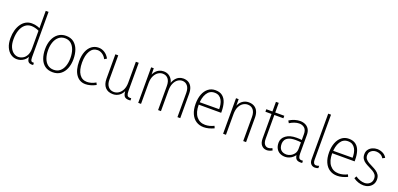

<svg xmlns="http://www.w3.org/2000/svg" viewBox="13 -1853 5982 2889"><g transform="rotate(20 3004.0 -408.5)"><path d="M447 -825V-101Q447 -58 457.5 -42Q468 -26 501 -30L503 6Q466 11 443.5 1Q421 -9 411.5 -33Q402 -57 402 -96V-146H427Q402 -67 352 -29.5Q302 8 240 8Q186 8 141 -23.5Q96 -55 69.5 -114.5Q43 -174 43 -258Q43 -327 59.5 -385.5Q76 -444 106 -487Q136 -530 178 -553.5Q220 -577 272 -577Q322 -577 365 -562.5Q408 -548 438 -530L404 -505Q375 -521 340 -529Q305 -537 279 -537Q221 -537 179 -502Q137 -467 114.5 -404Q92 -341 92 -258Q92 -181 115 -131Q138 -81 173.5 -56.5Q209 -32 247 -32Q286 -32 321.5 -52Q357 -72 379.5 -114Q402 -156 402 -223V-825Z M994 -283Q994 -356 974 -413.5Q954 -471 915 -504Q876 -537 818 -537Q760 -537 719.5 -503.5Q679 -470 658 -412.5Q637 -355 637 -283Q637 -211 657 -154Q677 -97 717 -64.5Q757 -32 815 -32Q874 -32 914 -65Q954 -98 974 -155Q994 -212 994 -283ZM1043 -283Q1043 -200 1016.5 -134Q990 -68 939 -30Q888 8 814 8Q737 8 687 -29.5Q637 -67 613 -133Q589 -199 589 -283Q589 -367 616.5 -433.5Q644 -500 696 -538.5Q748 -577 820 -577Q896 -577 945 -538.5Q994 -500 1018.5 -434Q1043 -368 1043 -283Z M1338 8Q1244 8 1188.5 -68.5Q1133 -145 1133 -285Q1133 -375 1159 -440.5Q1185 -506 1232.5 -541.5Q1280 -577 1343 -577Q1393 -577 1438.5 -548.5Q1484 -520 1514 -465L1477 -442Q1455 -486 1417.5 -511.5Q1380 -537 1340 -537Q1264 -537 1222.5 -468Q1181 -399 1181 -283Q1181 -162 1225.5 -97Q1270 -32 1348 -32Q1379 -32 1414 -41.5Q1449 -51 1488 -73L1504 -39Q1458 -14 1415.5 -3Q1373 8 1338 8Z M1938 -122H1948Q1925 -57 1880 -24.5Q1835 8 1779 8Q1698 8 1654 -40.5Q1610 -89 1610 -178V-569H1656V-181Q1656 -107 1690.5 -67.5Q1725 -28 1781 -28Q1822 -28 1858 -52Q1894 -76 1916 -122Q1938 -168 1938 -234V-569H1984V-117Q1984 -72 1995.5 -50Q2007 -28 2042 -28Q2046 -28 2050.5 -28.5Q2055 -29 2060 -30L2062 6Q2054 7 2047 7.5Q2040 8 2033 8Q1979 8 1958.5 -23Q1938 -54 1938 -122Z M2856 0H2811V-385Q2811 -461 2778.5 -500Q2746 -539 2695 -539Q2657 -539 2623 -515.5Q2589 -492 2568 -445.5Q2547 -399 2547 -331V0H2501V-385Q2501 -461 2468.5 -500Q2436 -539 2381 -539Q2342 -539 2307 -515.5Q2272 -492 2250 -445.5Q2228 -399 2228 -331V0H2183V-569H2225L2226 -423H2210Q2224 -475 2249.5 -509Q2275 -543 2309.5 -560Q2344 -577 2383 -577Q2430 -577 2464 -556.5Q2498 -536 2519 -500Q2540 -464 2545 -415H2528Q2542 -471 2567.5 -507Q2593 -543 2626.5 -560Q2660 -577 2697 -577Q2747 -577 2782.5 -555.5Q2818 -534 2837 -492.5Q2856 -451 2856 -391Z M3232 8Q3162 8 3109.5 -26Q3057 -60 3028 -125.5Q2999 -191 2999 -285Q2999 -370 3024.5 -436Q3050 -502 3098 -539.5Q3146 -577 3212 -577Q3283 -577 3326 -542.5Q3369 -508 3388 -447Q3407 -386 3407 -308V-286H3025V-325L3360 -327Q3360 -364 3353.5 -401Q3347 -438 3330 -469Q3313 -500 3284.5 -518.5Q3256 -537 3212 -537Q3133 -537 3090.5 -467Q3048 -397 3048 -283Q3048 -162 3100.5 -97.5Q3153 -33 3240 -33Q3275 -33 3309 -41.5Q3343 -50 3380 -68L3395 -33Q3352 -13 3311 -2.5Q3270 8 3232 8Z M3864 0V-385Q3864 -461 3831 -500Q3798 -539 3742 -539Q3702 -539 3666.5 -515.5Q3631 -492 3609.5 -445.5Q3588 -399 3588 -331V0H3542V-569H3584L3585 -423H3570Q3592 -503 3638.5 -540Q3685 -577 3745 -577Q3797 -577 3834 -555.5Q3871 -534 3890.5 -492.5Q3910 -451 3910 -391V0Z M4242 8Q4191 8 4158 -28.5Q4125 -65 4125 -135V-723H4170V-149Q4170 -91 4192 -61.5Q4214 -32 4251 -32Q4266 -32 4281 -36.5Q4296 -41 4314 -50L4328 -18Q4304 -5 4283 1.5Q4262 8 4242 8ZM4027 -529V-569H4315V-529Z M4687 -115 4708 -109Q4691 -70 4662.5 -44Q4634 -18 4601 -5Q4568 8 4536 8Q4487 8 4450 -11.5Q4413 -31 4392.5 -68.5Q4372 -106 4372 -160Q4372 -230 4433.5 -276Q4495 -322 4605 -322Q4634 -322 4656.5 -320.5Q4679 -319 4702 -314V-277Q4677 -281 4654.5 -283Q4632 -285 4603 -285Q4533 -285 4493.5 -267.5Q4454 -250 4437.5 -221.5Q4421 -193 4421 -160Q4421 -96 4453 -64Q4485 -32 4544 -32Q4571 -32 4604.5 -47.5Q4638 -63 4662.5 -95Q4687 -127 4687 -178V-411Q4687 -476 4653.5 -506.5Q4620 -537 4568 -537Q4533 -537 4494 -524Q4455 -511 4417 -487L4396 -523Q4437 -550 4483 -563.5Q4529 -577 4569 -577Q4614 -577 4651.5 -559.5Q4689 -542 4711 -506Q4733 -470 4733 -414V-117Q4733 -72 4744.5 -50Q4756 -28 4791 -28Q4796 -28 4800 -28.5Q4804 -29 4809 -30L4811 6Q4804 7 4796.5 7.5Q4789 8 4782 8Q4728 8 4707.5 -22.5Q4687 -53 4687 -115Z M4925 -93V-825H4970V-99Q4970 -66 4982.5 -48.5Q4995 -31 5019 -31Q5029 -31 5040 -33.5Q5051 -36 5066 -41V-4Q5054 1 5041 4Q5028 7 5013 7Q4975 7 4950 -18.5Q4925 -44 4925 -93Z M5369 8Q5299 8 5246.5 -26Q5194 -60 5165 -125.5Q5136 -191 5136 -285Q5136 -370 5161.5 -436Q5187 -502 5235 -539.5Q5283 -577 5349 -577Q5420 -577 5463 -542.5Q5506 -508 5525 -447Q5544 -386 5544 -308V-286H5162V-325L5497 -327Q5497 -364 5490.5 -401Q5484 -438 5467 -469Q5450 -500 5421.5 -518.5Q5393 -537 5349 -537Q5270 -537 5227.5 -467Q5185 -397 5185 -283Q5185 -162 5237.5 -97.5Q5290 -33 5377 -33Q5412 -33 5446 -41.5Q5480 -50 5517 -68L5532 -33Q5489 -13 5448 -2.5Q5407 8 5369 8Z M5791 8Q5749 8 5706.5 -6Q5664 -20 5627 -47L5647 -83Q5683 -58 5721 -45Q5759 -32 5793 -32Q5840 -32 5874.5 -61.5Q5909 -91 5909 -143Q5909 -181 5890 -205.5Q5871 -230 5840.5 -247.5Q5810 -265 5776.5 -281Q5743 -297 5712.5 -316.5Q5682 -336 5663 -365Q5644 -394 5644 -438Q5644 -483 5667 -514Q5690 -545 5726.5 -561Q5763 -577 5803 -577Q5848 -577 5891 -556.5Q5934 -536 5958 -493L5919 -472Q5900 -506 5867 -521.5Q5834 -537 5800 -537Q5772 -537 5746.5 -526Q5721 -515 5705 -493Q5689 -471 5689 -438Q5689 -402 5708 -378.5Q5727 -355 5757.5 -337.5Q5788 -320 5821.5 -304Q5855 -288 5885.5 -267.5Q5916 -247 5935 -217.5Q5954 -188 5954 -143Q5954 -95 5930.5 -61Q5907 -27 5870 -9.5Q5833 8 5791 8Z"/></g></svg>

Font: Yaldevi ExtraLight ExtraLight
Style: Regular
Weight: 250
Version: Version 1.100